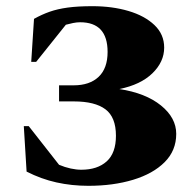

<svg xmlns="http://www.w3.org/2000/svg" viewBox="-20 -591 620 621"><path d="M279 -571Q343 -571 395.5 -555.5Q448 -540 479.5 -510Q511 -480 511 -437Q511 -391 473 -354Q435 -317 366 -303Q451 -290 500.5 -250Q550 -210 550 -158Q550 -104 512.5 -66.5Q475 -29 410.5 -9.5Q346 10 266 10Q212 10 162.5 -1Q113 -12 66 -36L57 -183H73L171 -58Q190 -50 208.5 -46Q227 -42 243 -42Q295 -42 325 -69Q355 -96 355 -152Q355 -212 321 -237.5Q287 -263 219 -263H171V-315H218Q270 -315 299 -342.5Q328 -370 328 -423Q328 -519 239 -519Q228 -519 216 -516.5Q204 -514 193 -511L97 -391H81L90 -530Q115 -544 140.5 -553Q166 -562 199 -566.5Q232 -571 279 -571Z"/></svg>

Font: Spectral SC ExtraBold
Style: Regular
Weight: 800
Designer: Jean-Baptiste Levee
Foundry: Production Type
Version: Version 2.001